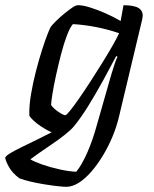

<svg xmlns="http://www.w3.org/2000/svg" viewBox="-84 -520 594 740"><path d="M171 200Q161 200 138 197.5Q115 195 87.5 190.5Q60 186 34 180Q8 174 -10 167Q-37 146 -49.5 123.5Q-62 101 -64 88Q-62 81 -44.5 70.5Q-27 60 -0.5 47Q26 34 56 19.5Q86 5 115 -10Q95 -19 76 -31.5Q57 -44 44 -56.5Q31 -69 29 -75Q28 -112 35.5 -156.5Q43 -201 54.5 -245.5Q66 -290 78 -327.5Q90 -365 99.5 -389Q109 -413 112 -417Q118 -425 131.5 -438.5Q145 -452 162 -466Q179 -480 193.5 -490Q208 -500 217 -500Q235 -500 262.5 -491.5Q290 -483 321 -469.5Q352 -456 381 -439L392 -500Q400 -500 412.5 -499Q425 -498 437.5 -494.5Q450 -491 458 -482.5Q466 -474 466 -460Q466 -459 465.5 -455Q465 -451 464 -445L375 -72Q366 -33 350 5.5Q334 44 313 79Q292 114 268 141.5Q244 169 219.5 184.5Q195 200 171 200ZM210 142Q231 116 252 69Q273 22 291 -44L345 -233Q352 -256 358.5 -275.5Q365 -295 369 -301L364 -304Q342 -262 314 -211Q286 -160 257 -113Q228 -66 200 -32Q188 -18 164.5 0.5Q141 19 115 36.5Q89 54 67 69.5Q45 85 33 94Q47 103 78.5 114Q110 125 146.5 133Q183 141 210 142ZM168 -76Q172 -76 186.5 -94Q201 -112 221.5 -141.5Q242 -171 265 -206.5Q288 -242 310 -277.5Q332 -313 349.5 -343.5Q367 -374 375 -392Q328 -408 282 -416.5Q236 -425 197 -427Q186 -415 174 -383.5Q162 -352 151.5 -311.5Q141 -271 132 -230Q123 -189 118 -157.5Q113 -126 113 -115Q122 -102 141 -89Q160 -76 168 -76Z"/></svg>

Font: Texturina Medium 12pt
Style: Italic
Weight: 400
Italic angle: -11°
Version: Version 1.002